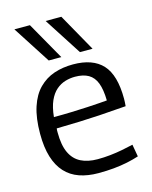

<svg xmlns="http://www.w3.org/2000/svg" viewBox="-119 -868 757 956"><g transform="rotate(-15 259.5 -390.0)"><path d="M269 10Q214 10 171 -5Q128 -20 98.5 -52Q69 -84 53.5 -134Q38 -184 38 -254Q38 -335 56.5 -391.5Q75 -448 109 -482Q143 -516 187.5 -531Q232 -546 285 -546Q387 -546 437 -491.5Q487 -437 487 -315Q487 -309 486.5 -298Q486 -287 485 -277Q464 -276 428.5 -273Q393 -270 346 -267Q299 -264 243 -262Q187 -260 125 -259Q124 -254 124 -249Q124 -244 124 -238Q124 -173 142.5 -133.5Q161 -94 196.5 -76Q232 -58 283 -58Q315 -58 348 -61.5Q381 -65 411.5 -71Q442 -77 468 -83L479 -20Q452 -11 418.5 -4Q385 3 348 6.5Q311 10 269 10ZM126 -317Q174 -317 218.5 -318.5Q263 -320 300.5 -322Q338 -324 364 -326Q390 -328 402 -329Q401 -385 388 -419Q375 -453 348 -468.5Q321 -484 279 -484Q253 -484 228 -476.5Q203 -469 181.5 -450.5Q160 -432 145.5 -399.5Q131 -367 126 -317ZM174 -596 49 -790H129L239 -596ZM335 -596 210 -790H291L400 -596Z"/></g></svg>

Font: Georama ExtraCondensed Thin
Style: Regular
Weight: 400
Version: Version 1.001